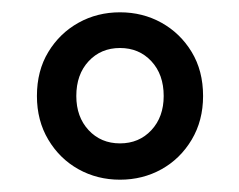

<svg xmlns="http://www.w3.org/2000/svg" viewBox="-20 -705 388 312"><path d="M175 -413Q138 -413 107.5 -430Q77 -447 58.5 -478Q40 -509 40 -549Q40 -590 58.5 -620.5Q77 -651 107.5 -668Q138 -685 175 -685Q212 -685 242.5 -668Q273 -651 291.5 -620.5Q310 -590 310 -549Q310 -509 291.5 -478Q273 -447 242.5 -430Q212 -413 175 -413ZM175 -472Q206 -472 226 -493.5Q246 -515 246 -549Q246 -584 226 -605.5Q206 -627 175 -627Q144 -627 124 -605.5Q104 -584 104 -549Q104 -515 124 -493.5Q144 -472 175 -472Z"/></svg>

Font: Mada SemiBold
Style: Regular
Weight: 600
Designer: Khaled Hosny
Version: Version 1.5